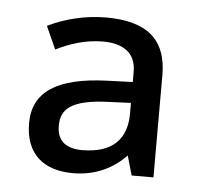

<svg xmlns="http://www.w3.org/2000/svg" viewBox="-36 -759 429 412"><g transform="rotate(5 178.5 -552.5)"><path d="M177 -722C131 -722 86 -710 52 -693L74 -644C104 -659 138 -670 175 -670C214 -670 246 -655 246 -611V-589L190 -587C83 -583 32 -549 32 -482C32 -415 72 -383 135 -383C185 -383 222 -403 249 -431L261 -389H308V-609C308 -688 263 -722 177 -722ZM198 -542 246 -544V-521C246 -468 218 -434 150 -434C117 -434 96 -448 96 -482C96 -518 118 -539 198 -542Z"/></g></svg>

Font: Noto Sans Mro
Style: Regular
Weight: 400
Designer: Monotype Design Team
Foundry: Monotype Imaging Inc.
Version: Version 2.001